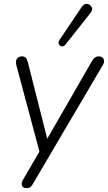

<svg xmlns="http://www.w3.org/2000/svg" viewBox="-20 -782 556 988"><path d="M117 186Q98 186 93 173Q88 160 99 142L183 -2L64 -447Q59 -467 67 -479.5Q75 -492 93 -492Q106 -492 112.5 -485Q119 -478 123 -463L223 -68L454 -469Q467 -492 488 -492Q506 -492 513 -478.5Q520 -465 509 -447L150 163Q144 175 136.5 180.5Q129 186 117 186ZM318 -554Q309 -542 298.5 -543.5Q288 -545 283 -554Q278 -563 286 -576L399 -744Q412 -764 428 -762Q444 -760 451.5 -746Q459 -732 446 -716Z"/></svg>

Font: Nunito Light
Style: Italic
Weight: 300
Italic angle: -9°
Designer: Vernon Adams
Foundry: Vernon Adams
Version: Version 3.601; ttfautohint (v1.8.2.53-6de2)